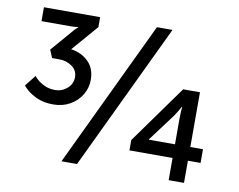

<svg xmlns="http://www.w3.org/2000/svg" viewBox="-77 -809 1133 912"><g transform="rotate(10 489.5 -353.0)"><path d="M335 -658 226 -532Q276 -525 309.5 -492.5Q343 -460 343 -404Q343 -366 323 -332.5Q303 -299 267.5 -279Q232 -259 187 -259Q142 -259 109.5 -273.5Q77 -288 58.5 -305Q40 -322 40 -325L82 -378Q82 -376 95.5 -363Q109 -350 132 -339Q155 -328 184 -328Q217 -328 242 -350Q267 -372 267 -404Q267 -437 240.5 -456Q214 -475 178 -475H144L128 -513L217 -616Q224 -625 231 -631.5Q238 -638 241 -640V-642Q238 -641 228 -640Q218 -639 205 -639H64V-706H335ZM348 0H273L609 -706H684ZM864 -173H925V-107H864V0H790V-107H582V-157L783 -437H864ZM791 -354Q789 -349 780 -334Q771 -319 762 -306L664 -175V-173H790V-296Q790 -316 791 -332.5Q792 -349 793 -354Z"/></g></svg>

Font: Museo Sans Medium
Style: Regular
Weight: 500
Designer: Jos Buivenga
Foundry: Jos Buivenga & Rosetta Type Foundry (extension, remastering)
Version: Version 3.600;PS 1.000;hotconv 1.0.88;makeotf.lib2.5.647800;